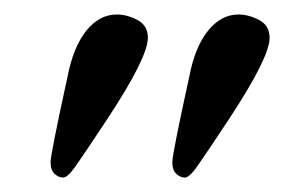

<svg xmlns="http://www.w3.org/2000/svg" viewBox="-20 -582 425 265"><path d="M309.1 -562Q323.2 -562 337.6 -554.4Q352.1 -546.9 352.1 -529.8Q352.1 -502.9 296.9 -418.9Q262.7 -367.2 252 -352.1Q241.2 -336.9 235.1 -336.9Q229 -336.9 223.4 -342Q217.8 -347.2 217.8 -358.2Q217.8 -369.1 241.2 -476.1Q249 -517.1 267.1 -539.6Q285.2 -562 309.1 -562ZM141.1 -562Q155.3 -562 169.7 -554.4Q184.1 -546.9 184.1 -529.8Q184.1 -502.9 128.9 -418.9Q94.7 -367.2 84 -352.1Q73.2 -336.9 67.1 -336.9Q61 -336.9 55.4 -342Q49.8 -347.2 49.8 -358.2Q49.8 -369.1 73.2 -476.1Q81.1 -517.1 99.1 -539.6Q117.2 -562 141.1 -562Z"/></svg>

Font: Biolilbert
Style: Regular
Weight: 400
Designer: Philipp H. Poll
Foundry: Philipp H. Poll
Version: Version 1.1.0